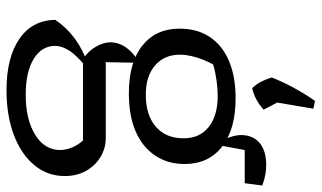

<svg xmlns="http://www.w3.org/2000/svg" viewBox="-219 -562 988 590"><g transform="rotate(90 275.0 -267.0)"><path d="M257 207Q157 207 99.5 167.5Q42 128 41 57Q64 23 97.5 -2Q131 -27 174 -42H191Q151 -10 136 13.5Q121 37 121 57Q121 99 161 123.5Q201 148 271 148Q347 148 394 119Q441 90 441 42Q441 25 433.5 6.5Q426 -12 412 -28H161Q136 -45 123 -68.5Q110 -92 110 -112Q110 -139 127.5 -162.5Q145 -186 173 -201L171 -98H404Q436 -98 463 -81.5Q490 -65 505.5 -36.5Q521 -8 521 28Q521 81 487.5 121.5Q454 162 394.5 184.5Q335 207 257 207ZM267 -169Q172 -169 120 -210.5Q68 -252 68 -325Q68 -379 93.5 -417.5Q119 -456 167 -476.5Q215 -497 282 -497Q377 -497 430.5 -455.5Q484 -414 484 -340Q484 -288 457.5 -249Q431 -210 383 -189.5Q335 -169 267 -169ZM271 -221Q334 -221 369.5 -252Q405 -283 405 -337Q405 -387 370 -414.5Q335 -442 275 -442Q253 -442 227.5 -438.5Q202 -435 178 -428Q163 -400 155.5 -373.5Q148 -347 148 -326Q148 -278 181 -249.5Q214 -221 271 -221ZM417 -444Q407 -462 401 -481Q395 -500 395 -513Q395 -550 419 -570.5Q443 -591 487 -591Q501 -591 516 -588.5Q531 -586 550 -579L543 -525H441L426 -444ZM314 -736 292 -606 218 -608Q245 -676 290 -741ZM284 -646 317 -583Q301 -569 285 -560.5Q269 -552 251 -548Q239 -560 231.5 -574.5Q224 -589 218 -608Z"/></g></svg>

Font: Piazzolla Thin
Style: Regular
Weight: 400
Version: Version 2.001